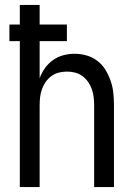

<svg xmlns="http://www.w3.org/2000/svg" viewBox="-20 -755 540 775"><path d="M60 0H140V-330Q140 -347 142 -363.5Q144 -380 149.5 -395.5Q155 -411 164.5 -424.5Q174 -438 187.5 -448Q201 -458 217.5 -462Q234 -466 250 -466Q267 -466 283 -462Q299 -458 312.5 -448Q326 -438 335.5 -424.5Q345 -411 350.5 -395.5Q356 -380 358 -363.5Q360 -347 360 -330V0H440V-330Q440 -355 437.5 -379.5Q435 -404 427 -427.5Q419 -451 406 -472.5Q393 -494 373.5 -509Q354 -524 330 -531Q306 -538 281 -538Q258 -538 235.5 -532Q213 -526 194 -512.5Q175 -499 161.5 -480Q148 -461 140 -439V-589H250V-656H140V-735H60V-656H18V-589H60Z"/></svg>

Font: Iosevka SS09
Style: Regular
Weight: 400
Monospace: yes
Designer: Belleve Invis
Foundry: Belleve Invis
Version: Version 5.2.1; ttfautohint (v1.8.3)